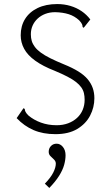

<svg xmlns="http://www.w3.org/2000/svg" viewBox="-20 -651 540 946"><path d="M253 10Q192 10 145.5 -10Q99 -30 62 -69L91 -111L96 -118L102 -114Q102 -108 105.5 -100.5Q109 -93 120 -82Q146 -60 181.5 -47Q217 -34 259 -34Q290 -34 315.5 -43.5Q341 -53 359.5 -70Q378 -87 387.5 -110Q397 -133 397 -159Q397 -177 393.5 -192Q390 -207 380.5 -220.5Q371 -234 354.5 -247Q338 -260 312 -273.5Q286 -287 250 -302Q191 -325 153.5 -352Q116 -379 99 -410.5Q82 -442 82 -477Q82 -523 103.5 -557.5Q125 -592 165.5 -611.5Q206 -631 262 -631Q296 -631 326.5 -622Q357 -613 382 -596Q407 -579 425 -555L398 -521L392 -514L387 -518Q387 -525 384 -532Q381 -539 370 -551Q347 -572 318.5 -581Q290 -590 252 -591Q225 -591 203 -582.5Q181 -574 165 -559Q149 -544 140.5 -524.5Q132 -505 132 -482Q132 -464 136.5 -449Q141 -434 152 -419.5Q163 -405 181.5 -391.5Q200 -378 228 -364Q256 -350 295 -334Q337 -317 366 -299Q395 -281 412 -260.5Q429 -240 437 -217Q445 -194 445 -167Q445 -122 424 -81.5Q403 -41 360.5 -15.5Q318 10 253 10ZM223 275 201 254Q230 224 242.5 199Q255 174 255 155Q255 144 246.5 135.5Q238 127 229 118.5Q220 110 220 97Q220 80 231 68.5Q242 57 259 57Q277 57 290 73Q303 89 303 114Q303 136 296 161.5Q289 187 271 215.5Q253 244 223 275Z"/></svg>

Font: Inconsolata Light
Style: Regular
Weight: 300
Designer: Raph Levien, Cyreal, Brenton Simpson
Foundry: Raph Levien, Cyreal, Google
Version: Version 3.001